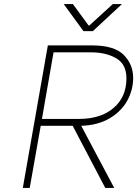

<svg xmlns="http://www.w3.org/2000/svg" viewBox="-20 -923 674 943"><path d="M379 -305 541 0H497L337 -305H180L126 0H92L215 -700H432Q541 -700 587.5 -653.5Q634 -607 634 -540Q634 -482 605.5 -429.5Q577 -377 519.5 -342.5Q462 -308 379 -305ZM601 -538Q601 -608 550.5 -637Q500 -666 426 -666H243L186 -339H369Q475 -339 538 -393Q601 -447 601 -538ZM338 -903 415 -798H419L534 -903H579L436 -770H390L293 -903Z"/></svg>

Font: Be Vietnam Thin
Style: Italic
Weight: 250
Italic angle: -9°
Designer: Gabriel Lam
Foundry: TypeRant
Version: Version 3.000